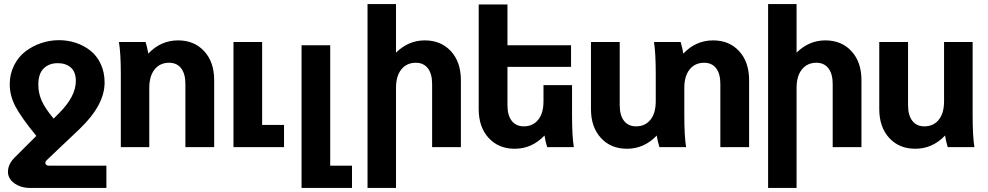

<svg xmlns="http://www.w3.org/2000/svg" viewBox="-20 -722 4845 942"><path d="M128.9 200.2Q92.8 200.2 65.7 186.5Q38.6 172.9 26.9 151.9Q15.1 130.9 20.8 103.5Q26.4 76.2 51.8 50.8L158.2 -55.2Q83.5 -146.5 55.7 -199.7Q27.8 -252.9 27.8 -308.1Q27.8 -358.9 48.8 -400.9Q69.8 -442.9 104.5 -469.5Q139.2 -496.1 181.9 -510.5Q224.6 -524.9 270 -524.9Q313 -524.9 352.5 -511.7Q392.1 -498.5 423.8 -473.4Q455.6 -448.2 474.4 -407.7Q493.2 -367.2 493.2 -316.9Q493.2 -206.1 369.1 -87.9L210 63Q199.7 72.8 203.4 81.8Q207 90.8 220.2 90.8H502V200.2ZM263.2 -412.1Q221.2 -412.1 194.6 -386.5Q168 -360.8 168 -306.2Q168 -264.2 185.1 -226.6Q202.1 -189 243.2 -140.1L270 -167Q352.1 -249 352.1 -324.2Q352.1 -369.1 327.6 -390.6Q303.2 -412.1 263.2 -412.1Z M563.5 -516.1H694.3Q703.1 -487.3 707.5 -459Q769 -523.9 853.5 -523.9Q933.1 -523.9 981.9 -470.7Q1030.8 -417.5 1030.8 -329.1V0H889.6V-310.1Q889.6 -359.9 868.7 -387Q847.7 -414.1 809.6 -414.1Q765.1 -414.1 738.8 -381.6Q712.4 -349.1 712.4 -291V0H572.8V-359.9Q572.8 -459 563.5 -516.1Z M1125.5 0V-516.1H1266.1V-108.9H1373.5V0Z M1459.5 200.2V-500H1600.1V90.8H1707V200.2Z M1922.9 -702.1V-463.9Q1984.4 -523.9 2064 -523.9Q2143.6 -523.9 2192.4 -470.7Q2241.2 -417.5 2241.2 -329.1V0H2100.1V-310.1Q2100.1 -359.9 2079.1 -387Q2058.1 -414.1 2020 -414.1Q1975.6 -414.1 1949.2 -381.6Q1922.9 -349.1 1922.9 -291V200.2H1783.2V-702.1Z M2795.4 0H2664.6Q2655.8 -28.3 2651.4 -57.1Q2589.8 7.8 2505.4 7.8Q2425.8 7.8 2377.2 -45.4Q2328.6 -98.6 2328.6 -187V-700.2H2469.7V-500H2781.7V-394H2469.7V-206.1Q2469.7 -156.2 2490.7 -129.2Q2511.7 -102.1 2549.8 -102.1Q2594.2 -102.1 2620.4 -134.3Q2646.5 -166.5 2646.5 -225.1V-304.2H2786.6V-155.8Q2786.6 -54.2 2795.4 0Z M3197.3 -225.1V-359.9Q3197.3 -461.9 3188.5 -516.1H3319.3Q3328.1 -487.3 3332.5 -459Q3394 -523.9 3478.5 -523.9Q3558.1 -523.9 3606.7 -470.7Q3655.3 -417.5 3655.3 -329.1V0H3514.2V-310.1Q3514.2 -360.4 3493.4 -387.2Q3472.7 -414.1 3434.6 -414.1Q3390.1 -414.1 3363.8 -381.6Q3337.4 -349.1 3337.4 -291V-155.8Q3337.4 -54.2 3346.2 0H3215.3Q3206.5 -28.3 3202.1 -57.1Q3140.6 7.8 3056.2 7.8Q2976.6 7.8 2928 -45.4Q2879.4 -98.6 2879.4 -187V-516.1H3020.5V-206.1Q3020.5 -156.2 3041.5 -129.2Q3062.5 -102.1 3100.6 -102.1Q3145 -102.1 3171.1 -134.3Q3197.3 -166.5 3197.3 -225.1Z M3888.2 -702.1V-463.9Q3949.7 -523.9 4029.3 -523.9Q4108.9 -523.9 4157.7 -470.7Q4206.5 -417.5 4206.5 -329.1V0H4065.4V-310.1Q4065.4 -359.9 4044.4 -387Q4023.4 -414.1 3985.4 -414.1Q3940.9 -414.1 3914.6 -381.6Q3888.2 -349.1 3888.2 -291V200.2H3748.5V-702.1Z M4760.7 0H4629.9Q4621.1 -28.3 4616.7 -57.1Q4555.2 7.8 4470.7 7.8Q4391.1 7.8 4342.5 -45.4Q4293.9 -98.6 4293.9 -187V-516.1H4435.1V-206.1Q4435.1 -156.2 4456.1 -129.2Q4477.1 -102.1 4515.1 -102.1Q4559.6 -102.1 4585.7 -134.3Q4611.8 -166.5 4611.8 -225.1V-516.1H4752V-155.8Q4752 -54.2 4760.7 0Z"/></svg>

Font: LT Superior
Style: Bold
Weight: 400
Designer: Daniel Lyons
Foundry: LyonsType
Version: Version 1.000